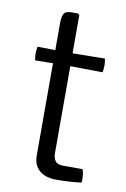

<svg xmlns="http://www.w3.org/2000/svg" viewBox="-77 -692 489 744"><g transform="rotate(10 167.5 -320.5)"><path d="M107 -597Q107 -620.5 113.5 -632.8Q120 -645 144 -645H169L175 -639V-95Q175 -77 183.8 -65.5Q192.5 -54 214 -54H291Q297 -39 297 -16Q297 -12.5 297 -8.8Q297 -5 296 -2Q273 1 249.2 2.5Q225.5 4 196 4Q155.5 4 131.2 -16.5Q107 -37 107 -76ZM302 -491Q305 -476 305 -464Q305 -450.5 302 -437L153 -439L37 -437Q34 -450.5 34 -464Q34 -476 37 -491L152 -489Z"/></g></svg>

Font: Signika Negative Light Light
Style: Regular
Weight: 300
Version: Version 2.001